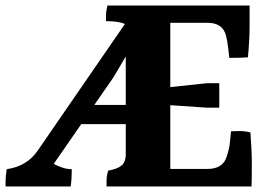

<svg xmlns="http://www.w3.org/2000/svg" viewBox="-20 -715 960 690"><path d="M432 -338V-512L387 -436L319 -338ZM805 -192 810 -240V-243Q821 -244 841 -244Q861 -244 880 -239Q885 -173 885 -124Q885 -75 884 -45H363Q363 -52 363 -68Q363 -84 369 -102Q400 -107 416 -119.5Q432 -132 432 -162V-269H272L173 -126Q208 -107 238 -107Q238 -72 234 -45H0Q0 -50 0 -64.5Q0 -79 4 -107Q76 -117 115 -173L429 -629Q405 -639 361 -639Q361 -645 361 -659.5Q361 -674 366 -695H877Q877 -674 877 -623.5Q877 -573 871 -509Q847 -507 804 -507Q797 -581 788 -599Q773 -633 726 -633H592V-402L724 -416H768V-328H724L592 -337V-108H727Q764 -108 783 -130Q791 -139 797 -159.5Q803 -180 805 -192Z"/></svg>

Font: Halant
Style: Bold
Weight: 700
Designer: Hitesh Malaviya (Devanagari), Satya Rajpurohit (Latin)
Foundry: Indian Type Foundry
Version: Version 1.101;PS 1.0;hotconv 1.0.78;makeotf.lib2.5.61930; tt